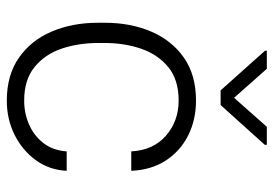

<svg xmlns="http://www.w3.org/2000/svg" viewBox="-138 -644 793 556"><g transform="rotate(90 258.0 -366.5)"><path d="M272 -40.5Q308.6 -40.5 341.1 -54.7Q373.5 -68.8 394.8 -96.2Q416 -123.5 418.9 -163.6H475.1Q472.7 -113.3 444.3 -74.2Q416 -35.2 370.8 -12.7Q325.7 9.8 272 9.8Q197.8 9.8 147.5 -25.4Q97.2 -60.5 71.8 -120.4Q46.4 -180.2 46.4 -253.9V-274.4Q46.4 -348.6 72 -408.4Q97.7 -468.3 147.7 -503.2Q197.8 -538.1 271.5 -538.1Q328.1 -538.1 373.3 -515.1Q418.5 -492.2 445.6 -450.2Q472.7 -408.2 475.1 -350.6H418.9Q415.5 -414.6 373.3 -451.2Q331.1 -487.8 271.5 -487.8Q211.4 -487.8 174.8 -457.8Q138.2 -427.7 121.6 -379.2Q105 -330.6 105 -274.4V-253.9Q105 -197.8 121.3 -149.2Q137.7 -100.6 174.6 -70.6Q211.4 -40.5 272 -40.5ZM179.7 -743.2 263.7 -648.4 347.7 -743.2H399.9V-737.3L284.7 -609.4H242.2L127.4 -737.8V-743.2Z"/></g></svg>

Font: Vazirmatn UI FD ExtraLight
Style: Regular
Weight: 200
Designer: Saber Rastikerdar
Foundry: Saber Rastikerdar
Version: Version 33.003